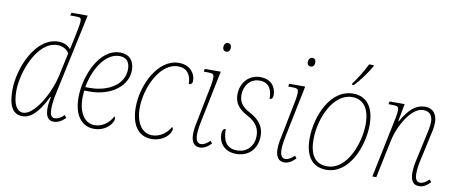

<svg xmlns="http://www.w3.org/2000/svg" viewBox="-67 -1047 3177 1339"><g transform="rotate(10 1521.0 -378.0)"><path d="M135 10C187 10 244 -31 304 -157H308C303 -131 298 -102 298 -78C298 -19 316 10 356 10C385 10 414 -5 439 -32L425 -49C400 -24 379 -15 359 -15C333 -15 325 -39 325 -78C325 -112 332 -157 342 -201L462 -760H347L342 -740H379C416 -740 420 -734 420 -715C420 -702 417 -679 412 -655L398 -587C393 -561 386 -534 381 -508C361 -532 332 -546 294 -546C132 -546 35 -315 35 -158C35 -49 65 10 135 10ZM136 -15C93 -15 63 -58 63 -157C63 -291 149 -521 291 -521C326 -521 357 -506 374 -477L339 -315C307 -171 210 -15 136 -15Z M642 10C725 10 775 -51 775 -87C775 -93 772 -99 768 -100C743 -54 699 -16 641 -16C575 -16 526 -79 526 -187C526 -203 528 -230 529 -241H570C717 -241 832 -325 832 -438C832 -506 795 -546 731 -546C583 -546 498 -338 498 -187C498 -55 559 10 642 10ZM563 -266H532C554 -394 630 -521 730 -521C780 -521 804 -492 804 -440C804 -334 698 -266 563 -266Z M1049 10C1133 10 1184 -48 1184 -83C1184 -90 1181 -96 1177 -97C1152 -53 1106 -16 1048 -16C982 -16 931 -77 931 -190C931 -326 1014 -521 1146 -521C1206 -521 1239 -481 1239 -412C1255 -412 1265 -421 1265 -441C1265 -492 1226 -546 1147 -546C999 -546 903 -347 903 -190C903 -53 964 10 1049 10Z M1457 -680C1471 -680 1484 -689 1484 -714C1484 -732 1473 -742 1459 -742C1443 -742 1432 -728 1432 -707C1432 -689 1443 -680 1457 -680ZM1391 10C1421 10 1447 -7 1471 -32L1458 -49C1435 -28 1416 -15 1394 -15C1370 -15 1357 -36 1357 -76C1357 -110 1365 -152 1374 -194L1444 -536H1331L1327 -516H1347C1393 -516 1400 -512 1400 -482C1400 -468 1397 -446 1394 -431L1347 -194C1337 -149 1329 -109 1329 -76C1329 -16 1353 10 1391 10Z M1649 10C1745 10 1796 -60 1796 -142C1796 -210 1759 -256 1694 -290C1638 -319 1615 -351 1614 -401C1614 -470 1658 -522 1722 -522C1794 -522 1813 -467 1812 -408C1827 -408 1836 -419 1836 -438C1836 -495 1801 -547 1723 -547C1642 -547 1586 -483 1586 -401C1586 -336 1618 -300 1683 -265C1745 -232 1768 -189 1768 -138C1768 -71 1725 -15 1650 -15C1574 -15 1547 -68 1548 -148C1534 -148 1523 -138 1523 -109C1523 -45 1566 10 1649 10Z M2055 -680C2069 -680 2082 -689 2082 -714C2082 -732 2071 -742 2057 -742C2041 -742 2030 -728 2030 -707C2030 -689 2041 -680 2055 -680ZM1989 10C2019 10 2045 -7 2069 -32L2056 -49C2033 -28 2014 -15 1992 -15C1968 -15 1955 -36 1955 -76C1955 -110 1963 -152 1972 -194L2042 -536H1929L1925 -516H1945C1991 -516 1998 -512 1998 -482C1998 -468 1995 -446 1992 -431L1945 -194C1935 -149 1927 -109 1927 -76C1927 -16 1951 10 1989 10Z M2360 -606H2375C2416 -649 2462 -714 2487 -758V-766H2454C2427 -711 2393 -656 2361 -614ZM2286 10C2453 10 2531 -206 2531 -350C2531 -489 2466 -546 2381 -546C2219 -546 2135 -342 2135 -184C2135 -55 2192 10 2286 10ZM2288 -15C2214 -15 2163 -60 2163 -184C2163 -332 2244 -521 2378 -521C2454 -521 2503 -467 2503 -350C2503 -221 2431 -15 2288 -15Z M2943 10C2976 10 2999 -7 3023 -32L3010 -49C2987 -28 2968 -15 2947 -15C2921 -15 2910 -36 2910 -76C2910 -110 2918 -152 2928 -194L2959 -336C2966 -366 2977 -409 2977 -444C2977 -496 2954 -543 2890 -543C2830 -543 2780 -506 2727 -411H2723L2746 -536H2640L2635 -516H2653C2700 -516 2708 -512 2708 -485C2708 -468 2704 -446 2701 -431L2612 0H2640L2695 -265C2719 -379 2799 -518 2882 -518C2937 -518 2949 -479 2949 -444C2949 -412 2936 -356 2931 -336L2900 -194C2889 -148 2882 -109 2882 -76C2882 -16 2904 10 2943 10Z"/></g></svg>

Font: Noto Serif SemiCondensed Thin
Style: Italic
Weight: 100
Width: 4
Italic angle: -12°
Designer: Monotype Design Team
Foundry: Monotype Imaging Inc.
Version: Version 2.013